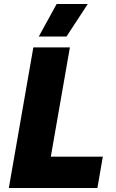

<svg xmlns="http://www.w3.org/2000/svg" viewBox="-20 -936 579 956"><path d="M24 0H465L492 -156H233L328 -700H146ZM417 -916H262L173 -754H311Z"/></svg>

Font: Fixel Display 20240404 ExBold
Style: Italic
Weight: 800
Italic angle: -10°
Designer: AlfaBravo + MacPaw
Foundry: Kyrylo Tkachov, Marchela Mozhyna, Serhii Makarenko, Maria Weinstein, Zakhar Kryvoshyya
Version: Version 1.211;Glyphs 3.2 (3225)